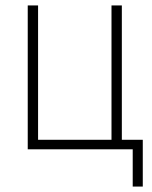

<svg xmlns="http://www.w3.org/2000/svg" viewBox="-20 -549 558 706"><path d="M468 137H505V-35H428V-529H390V-35H120V-529H82V0H468Z"/></svg>

Font: Noto Sans SemiCondensed ExtraLight
Style: Regular
Weight: 200
Width: 4
Designer: Monotype Design Team
Foundry: Monotype Imaging Inc.
Version: Version 2.013